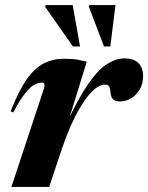

<svg xmlns="http://www.w3.org/2000/svg" viewBox="-20 -738 585 758"><path d="M154 -390Q157 -399.5 155 -405.8Q153 -412 145 -412Q131.5 -412 115.5 -403.5Q99.5 -395 79.2 -369.8Q59 -344.5 32 -294L22 -298.5Q53 -378.5 84.8 -423.8Q116.5 -469 152.5 -487.5Q188.5 -506 233 -506Q251.5 -506 265.2 -505Q279 -504 292.5 -501.2Q306 -498.5 322.5 -494.5L241.5 -232V-247.5Q289 -350.5 328.5 -407Q368 -463.5 403.2 -485.5Q438.5 -507.5 471.5 -507.5Q508 -507.5 526.5 -489Q545 -470.5 545 -437Q545 -408.5 532.2 -386Q519.5 -363.5 498.8 -350.5Q478 -337.5 452.5 -337.5Q434 -337.5 426 -346.2Q418 -355 416 -373Q415 -391.5 409.8 -397.8Q404.5 -404 394.5 -404Q380.5 -404 364.2 -393.8Q348 -383.5 330.5 -362.8Q313 -342 295 -311.5Q277 -281 259.2 -241Q241.5 -201 224.5 -151L174 0H25ZM296 -554.5H268L158.5 -710.5L160 -718H267ZM415.5 -554.5H390.5L331 -711.5L332 -718H436Z"/></svg>

Font: Newsreader 60pt
Style: Bold Italic
Weight: 700
Italic angle: -17°
Designer: Hugues Gentile
Foundry: Production Type
Version: Version 1.003